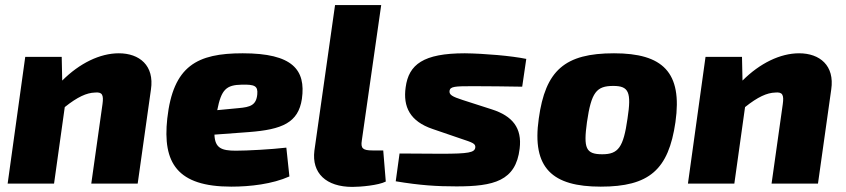

<svg xmlns="http://www.w3.org/2000/svg" viewBox="-20 -720 3317 753"><path d="M446 -511C372 -511 292 -472 224 -404L222 -497H79L10 0H192L234 -300C284 -340 320 -356 352 -357C381 -360 387 -348 382 -312L338 0H520L572 -369C586 -463 527 -511 446 -511Z M932 -511C753 -511 659 -462 636 -255C617 -81 675 12 887 12C961 12 1048 2 1115 -28L1103 -141C1043 -134 949 -129 905 -129C849 -129 823 -139 821 -192L956 -202C1087 -212 1150 -239 1164 -332C1180 -446 1128 -511 932 -511ZM989 -350C985 -307 961 -300 916 -296L832 -288C848 -369 867 -387 929 -388C979 -389 992 -383 989 -350Z M1475 -700H1294L1213 -129C1202 -41 1259 13 1362 13C1393 13 1464 7 1493 -8L1483 -130H1441C1403 -130 1394 -138 1399 -169Z M1803 -511C1640 -511 1583 -467 1571 -378C1560 -301 1588 -244 1677 -214L1788 -176C1833 -161 1846 -157 1844 -141C1841 -122 1819 -117 1710 -117C1654 -117 1577 -118 1547 -118L1532 -9C1628 7 1693 11 1770 11C1916 11 2003 -10 2018 -137C2028 -218 1990 -265 1909 -291L1794 -328C1754 -341 1741 -348 1743 -364C1746 -381 1764 -382 1836 -382C1899 -382 1963 -381 2028 -380L2044 -489C1986 -501 1880 -510 1803 -511Z M2388 -511C2195 -511 2119 -444 2093 -255C2065 -60 2147 12 2336 12C2526 12 2602 -54 2629 -241C2657 -437 2579 -511 2388 -511ZM2385 -383C2446 -383 2457 -359 2441 -255C2425 -142 2405 -115 2342 -115C2277 -115 2268 -139 2282 -241C2299 -358 2319 -383 2385 -383Z M3114 -511C3040 -511 2960 -472 2892 -404L2890 -497H2747L2678 0H2860L2902 -300C2952 -340 2988 -356 3020 -357C3049 -360 3055 -348 3050 -312L3006 0H3188L3240 -369C3254 -463 3195 -511 3114 -511Z"/></svg>

Font: Exo 2 Extra Bold
Style: Italic
Weight: 800
Italic angle: -8°
Designer: Natanael Gama
Version: Version 1.001;PS 001.001;hotconv 1.0.88;makeotf.lib2.5.64775